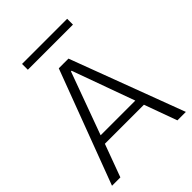

<svg xmlns="http://www.w3.org/2000/svg" viewBox="-234 -944 1061 1061"><g transform="rotate(-45 296.0 -414.0)"><path d="M144 -191.9 73.2 0H7.8L258.8 -667H334.5L585 0H519L449.2 -191.9ZM294.4 -607.4 160.6 -241.7H431.6L299.3 -607.4ZM484.9 -827.6V-782.2H132.3V-827.6Z"/></g></svg>

Font: Estedad-FD Light
Style: Regular
Weight: 300
Designer: Amin Abedi
Version: Version 7.3